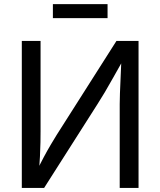

<svg xmlns="http://www.w3.org/2000/svg" viewBox="-20 -930 793 950"><path d="M665.5 0H572.3V-415Q572.3 -434.6 573.5 -468.8Q574.7 -502.9 576.9 -548.8Q579.1 -594.7 581.1 -648.9H598.1Q563.5 -587.4 540 -545.7Q516.6 -503.9 498.5 -473.4Q480.5 -442.9 461.9 -414.1L198.2 0H87.9V-727.5H180.7V-281.2Q180.7 -258.8 180.2 -226.6Q179.7 -194.3 177.7 -156Q175.8 -117.7 171.4 -75.7H158.2Q177.2 -116.2 196.3 -151.9Q215.3 -187.5 232.2 -215.8Q249 -244.1 260.3 -262.2L556.2 -727.5H665.5ZM512.2 -909.7V-840.3H241.7V-909.7Z"/></svg>

Font: Inter Variable LoSnoCo
Style: Regular
Weight: 400
Designer: Rasmus Andersson
Foundry: rsms
Version: Version 4.000;git-a52131595; featfreeze: case,dlig,ss01,ss02